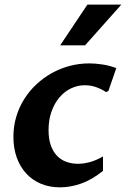

<svg xmlns="http://www.w3.org/2000/svg" viewBox="-20 -802 546 832"><path d="M426.3 -61.5Q378.9 -23.4 332.3 -6.8Q285.6 9.8 240.2 9.8Q193.8 9.8 156.5 -6.1Q119.1 -22 92.8 -51Q66.4 -80.1 52.2 -120.4Q38.1 -160.6 38.1 -209Q38.1 -254.4 50.3 -295.7Q62.5 -336.9 84.7 -372.3Q106.9 -407.7 137.5 -436.3Q168 -464.8 204.3 -485.1Q240.7 -505.4 282.2 -516.4Q323.7 -527.3 367.2 -527.3Q392.1 -527.3 423.3 -522.7Q454.6 -518.1 483.9 -506.8L449.7 -407.7L439.5 -402.8Q423.8 -414.1 399.4 -423.3Q375 -432.6 347.2 -432.6Q316.4 -432.6 288.1 -419.2Q259.8 -405.8 238 -380.4Q216.3 -355 203.4 -319.1Q190.4 -283.2 190.4 -238.3Q190.4 -199.7 200.2 -172.1Q210 -144.5 227.3 -126.7Q244.6 -108.9 267.8 -100.6Q291 -92.3 317.9 -92.3Q342.8 -92.3 369.6 -99.6Q396.5 -106.9 426.3 -124ZM240.7 -605.5 358.9 -782.2H505.9L348.6 -605.5Z"/></svg>

Font: Proza Libre
Style: SemiBold Italic
Weight: 600
Designer: Jasper de Waard
Foundry: Jasper de Waard
Version: Version 1.000; ttfautohint (v1.4.1.8-43bc)